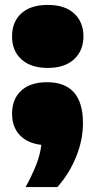

<svg xmlns="http://www.w3.org/2000/svg" viewBox="-20 -580 388 780"><path d="M84 180Q110 132.5 126.5 91Q143 49.5 148 8.5Q91.5 2 60.2 -31.2Q29 -64.5 29 -118Q29 -177.5 66.2 -211.8Q103.5 -246 171 -246Q317 -246 317 -80Q317 -11 289 57.8Q261 126.5 213 180ZM174 -304Q106 -304 67.5 -338.5Q29 -373 29 -432Q29 -491.5 66.8 -525.8Q104.5 -560 174 -560Q244 -560 281.5 -525Q319 -490 319 -432Q319 -374.5 280.8 -339.2Q242.5 -304 174 -304Z"/></svg>

Font: Encode Sans Expanded Expanded Black
Style: Regular
Weight: 900
Width: 7
Designer: Multiple Designers
Foundry: Impallari Type
Version: Version 3.000; ttfautohint (v1.8.3) -l 8 -r 50 -G 200 -x 14 